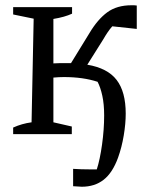

<svg xmlns="http://www.w3.org/2000/svg" viewBox="-20 -510 571 730"><path d="M30 0V-25Q63 -40 100 -45L108 -439L30 -455V-483H254V-458Q226 -445 183 -438V-269Q197 -270 209.5 -270Q222 -270 233 -270Q242 -270 250 -270L320 -384Q351 -436 387.5 -463Q424 -490 480 -490Q485 -490 489.5 -490Q494 -490 500 -489V-400L407 -410Q398 -400 389.5 -387.5Q381 -375 373 -361L312 -264Q389 -251 423.5 -206Q458 -161 458 -78Q458 -40 450.5 5Q443 50 429 89Q408 147 374 173.5Q340 200 291 200Q283 200 274.5 199Q266 198 258 198V132Q274 133 289 133.5Q304 134 320 134Q327 134 334 134Q341 134 348 134Q360 97 368 39.5Q376 -18 376 -71Q376 -114 369 -146Q362 -178 351 -199Q296 -217 223 -217Q204 -217 183 -215V-45L253 -29V0Z"/></svg>

Font: Piazzolla
Style: Regular
Weight: 400
Designer: Juan Pablo del Peral
Foundry: Huerta Tipografica
Version: Version 1.330